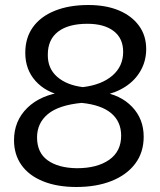

<svg xmlns="http://www.w3.org/2000/svg" viewBox="-20 -740 640 767"><path d="M285 7Q208 7 151.5 -16Q95 -39 65.5 -81Q36 -123 36 -180Q36 -257 89 -309Q142 -361 236 -373L230 -358Q163 -371 122 -416.5Q81 -462 81 -529Q81 -589 111.5 -631.5Q142 -674 199 -697Q256 -720 333 -720Q403 -720 454.5 -698.5Q506 -677 535 -637.5Q564 -598 564 -544Q564 -497 542 -458Q520 -419 480.5 -393.5Q441 -368 388 -358L383 -373Q461 -362 507.5 -313.5Q554 -265 554 -194Q554 -131 520 -86Q486 -41 425.5 -17Q365 7 285 7ZM287 -68Q368 -68 416 -101.5Q464 -135 464 -198Q464 -254 424.5 -287.5Q385 -321 306 -329Q214 -320 171 -284Q128 -248 128 -191Q128 -130 170.5 -99.5Q213 -69 287 -68ZM311 -392Q386 -401 429 -438Q472 -475 472 -533Q472 -587 434 -616Q396 -645 329 -645Q253 -645 212 -613.5Q171 -582 171 -522Q170 -467 208 -433.5Q246 -400 311 -392Z"/></svg>

Font: Muli Medium
Style: Italic
Weight: 500
Italic angle: -4.541°
Designer: Vernon Adams
Foundry: Vernon Adams
Version: Version 2.100; ttfautohint (v1.8.1.43-b0c9)